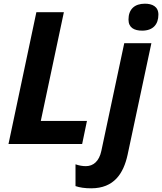

<svg xmlns="http://www.w3.org/2000/svg" viewBox="-20 -780 878 1040"><path d="M425 0 451 -125H201L326 -714H177L26 0ZM750 -614C810 -614 838 -649 838 -701C838 -745 804 -760 765 -760C709 -760 676 -730 676 -674C676 -630 707 -614 750 -614ZM474 240C598 240 649 159 671 59L800 -546H653L529 37C517 94 485 120 445 120C428 120 409 117 389 110V228C412 236 440 240 474 240Z"/></svg>

Font: BC Sans
Style: Bold Italic
Weight: 700
Italic angle: -12°
Designer: Monotype Design Team
Province of B.C.
Foundry: Monotype Imaging Inc.
Version: Version 2.000;GOOG;noto-source:20170915:90ef993387c0